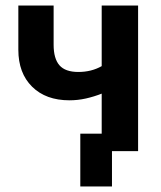

<svg xmlns="http://www.w3.org/2000/svg" viewBox="-20 -544 578 691"><path d="M269 127V-63H346V-207Q318 -196 289 -189.5Q260 -183 230 -183Q145 -183 95.5 -232Q46 -281 46 -365V-524H173V-383Q173 -333 194 -309Q215 -285 262 -285Q309 -285 346 -306V-524H477V0H383V127Z"/></svg>

Font: Raleway
Style: Bold
Weight: 700
Designer: Matt McInerney, Pablo Impallari, Rodrigo Fuenzalida
Foundry: Matt McInerney, Pablo Impallari, Rodrigo Fuenzalida
Version: Version 4.026